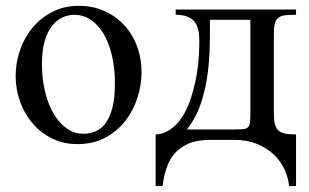

<svg xmlns="http://www.w3.org/2000/svg" viewBox="-20 -480 1059 659"><path d="M374.5 -194.3Q374.5 -244.1 364.7 -287.1Q355 -330.1 336.9 -361.6Q318.8 -393.1 293 -411.1Q267.1 -429.2 234.9 -429.2Q215.8 -429.2 196 -420.9Q176.3 -412.6 160.2 -393.1Q144 -373.5 134 -341.1Q124 -308.6 124 -259.8Q124 -211.9 134 -168.5Q144 -125 162.6 -92.3Q181.2 -59.6 207.3 -40.3Q233.4 -21 265.6 -21Q289.6 -21 309.8 -30Q330.1 -39.1 344.2 -59.6Q358.4 -80.1 366.5 -113.3Q374.5 -146.5 374.5 -194.3ZM465.8 -231.9Q465.8 -188.5 451.9 -144.8Q438 -101.1 410.4 -65.4Q382.8 -29.8 341.6 -7.6Q300.3 14.6 245.1 14.6Q198.2 14.6 159.4 -4.4Q120.6 -23.4 92.5 -55.7Q64.5 -87.9 49.1 -130.4Q33.7 -172.9 33.7 -219.2Q33.7 -264.6 48.6 -307.9Q63.5 -351.1 91.6 -384.8Q119.6 -418.5 159.7 -439.2Q199.7 -460 250 -460Q298.3 -460 337.9 -442.4Q377.4 -424.8 406 -394Q434.6 -363.3 450.2 -321.5Q465.8 -279.8 465.8 -231.9Z M839.4 -412.1H700.7Q700.7 -371.6 700.2 -335.9Q699.7 -300.3 697 -267.1Q694.3 -233.9 689 -202.4Q683.6 -170.9 673.8 -138.7Q666.5 -113.8 654.3 -88.1Q642.1 -62.5 621.6 -35.6H776.9Q800.3 -35.6 813 -36.6Q825.7 -37.6 831.5 -43.5Q837.4 -49.3 838.4 -62Q839.4 -74.7 839.4 -98.1ZM972.2 158.7Q969.7 130.4 956.8 102.1Q943.8 73.7 920.2 51Q896.5 28.3 862.3 14.2Q828.1 0 783.2 0H701.7Q657.7 0 628.2 12.5Q598.6 24.9 579.8 46.4Q561 67.9 551.5 96.7Q542 125.5 538.1 158.7H514.2V-18.6Q549.3 -18.6 582.5 -50.5Q615.7 -82.5 636.2 -146Q644.5 -172.4 649.9 -197Q655.3 -221.7 658.4 -245.6Q661.6 -269.5 662.8 -293.2Q664.1 -316.9 664.1 -341.8Q664.1 -363.3 659.9 -379.6Q655.8 -396 646.2 -407Q636.7 -418 621.3 -423.6Q606 -429.2 583 -429.2V-447.3H996.1V-429.2Q973.1 -429.2 958.5 -427.5Q943.8 -425.8 935.3 -418.9Q926.8 -412.1 923.3 -398.7Q919.9 -385.3 919.9 -361.8V-92.8Q919.9 -70.3 923.1 -55.9Q926.3 -41.5 934.6 -33.2Q942.9 -24.9 957.8 -21.7Q972.7 -18.6 996.1 -18.6V158.7Z"/></svg>

Font: Doulos SIL Cyr
Style: Regular
Weight: 400
Designer: Walt Agee, Victor Gaultney, Peter Martin, Debbi Hosken, Becca Hirsbrunner
Foundry: SIL International
Version: Version 5.000